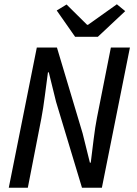

<svg xmlns="http://www.w3.org/2000/svg" viewBox="-20 -877 640 897"><path d="M21 0 152 -655H246L366 -254L400 -117H404Q407 -142 410.5 -170Q414 -198 417.5 -226.5Q421 -255 425 -281Q429 -307 433 -327L498 -655H587L456 0H363L242 -401L208 -539H204Q197 -488 189.5 -429Q182 -370 173 -323L110 0ZM331 -705 245 -828 291 -856 387 -761H391L526 -857L565 -825L437 -705Z"/></svg>

Font: Source Code Pro Medium
Style: Italic
Weight: 500
Italic angle: -11°
Monospace: yes
Designer: Paul D. Hunt, Teo Tuominen
Foundry: Adobe Systems Incorporated
Version: Version 1.050;PS 1.000;hotconv 16.6.51;makeotf.lib2.5.65220